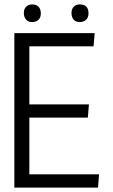

<svg xmlns="http://www.w3.org/2000/svg" viewBox="-20 -850 514 870"><path d="M404 -640H113V-377H383L378 -317H113V-60H429L424 0H45V-700H409ZM125.5 -750Q108 -750 98 -761.5Q88 -773 88 -791Q88 -809 98.5 -819.5Q109 -830 126.5 -830Q144 -830 154.5 -819.5Q165 -809 165 -789.5Q165 -770 154 -760Q143 -750 125.5 -750ZM341 -830Q381 -830 381 -790Q381 -770 369.5 -760Q358 -750 340.5 -750Q323 -750 313.5 -761.5Q304 -773 304 -791Q304 -809 314 -819.5Q324 -830 341 -830Z"/></svg>

Font: Antic
Style: Regular
Weight: 400
Designer: Santiago Orozco
Foundry: Typemade
Version: Version 1.0012